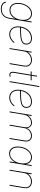

<svg xmlns="http://www.w3.org/2000/svg" viewBox="1837 -2606 982 4697"><g transform="rotate(90 2328.5 -257.0)"><path d="M199.2 214.4Q149.9 214.4 112.3 200.9Q74.7 187.5 51.3 160.6Q27.8 133.8 21.5 94.7L43.5 88.4Q49.3 123 69.8 146Q90.3 168.9 123.3 180.4Q156.2 191.9 200.2 191.9Q288.1 191.9 344.2 145Q400.4 98.1 415 8.3L439 -136.7H436.5Q415.5 -92.3 382.6 -61.3Q349.6 -30.3 309.8 -14.2Q270 2 227.5 2Q172.4 2 132.8 -23.4Q93.3 -48.8 72 -95Q50.8 -141.1 50.8 -203.1Q50.8 -263.7 69.1 -324.2Q87.4 -384.8 121.8 -435.3Q156.2 -485.8 205.1 -516.4Q253.9 -546.9 315.4 -546.9Q349.6 -546.9 377.9 -536.4Q406.2 -525.9 427.5 -506.3Q448.7 -486.8 462.2 -460Q475.6 -433.1 480 -399.4H482.4L505.9 -539.1H528.3L437 10.3Q426.3 76.2 394.3 121.8Q362.3 167.5 313 190.9Q263.7 214.4 199.2 214.4ZM228 -20.5Q285.2 -20.5 329.6 -48.1Q374 -75.7 404.8 -121.6Q435.5 -167.5 451.2 -223.4Q466.8 -279.3 466.8 -335.9Q466.8 -420.4 427.5 -472.4Q388.2 -524.4 314.9 -524.4Q259.3 -524.4 214.8 -495.8Q170.4 -467.3 138.4 -420.4Q106.4 -373.5 89.8 -316.7Q73.2 -259.8 73.2 -203.6Q73.2 -119.6 114.3 -70.1Q155.3 -20.5 228 -20.5Z M815.9 7.8Q759.3 7.8 716.1 -18.6Q672.9 -44.9 648.7 -91.6Q624.5 -138.2 624.5 -199.2Q624.5 -273.4 645.8 -336.7Q667 -399.9 705.8 -447.3Q744.6 -494.6 797.9 -520.8Q851.1 -546.9 915 -546.9Q965.3 -546.9 999.5 -530.3Q1033.7 -513.7 1051.3 -483.2Q1068.8 -452.6 1068.8 -411.1Q1068.8 -356 1038.8 -324.7Q1008.8 -293.5 952.9 -278.8Q897 -264.2 818.4 -260.3Q739.7 -256.3 643.1 -256.3V-278.8Q733.9 -278.8 808.1 -281.5Q882.3 -284.2 935.5 -296.4Q988.8 -308.6 1017.6 -335.4Q1046.4 -362.3 1046.4 -410.2Q1046.4 -464.4 1013.4 -494.4Q980.5 -524.4 915 -524.4Q856.4 -524.4 807.1 -499.8Q757.8 -475.1 722.2 -431.2Q686.5 -387.2 666.7 -327.9Q647 -268.6 647 -199.2Q647 -143.6 668.2 -102.1Q689.5 -60.5 727.5 -37.6Q765.6 -14.6 815.9 -14.6Q875 -14.6 927.2 -44.2Q979.5 -73.7 1012.2 -120.1L1031.2 -108.9Q996.1 -58.1 938.5 -25.1Q880.9 7.8 815.9 7.8Z M1237.8 -359.4 1178.7 0H1156.2L1245.1 -539.1H1267.6L1248.5 -421.9H1242.7Q1270.5 -484.4 1327.6 -515.6Q1384.8 -546.9 1446.8 -546.9Q1502.9 -546.9 1541.7 -523.2Q1580.6 -499.5 1597.9 -457.5Q1615.2 -415.5 1606 -359.4L1546.9 0H1524.4L1584 -359.9Q1596.2 -434.1 1558.3 -479.2Q1520.5 -524.4 1446.8 -524.4Q1395.5 -524.4 1351.1 -503.2Q1306.6 -481.9 1276.4 -444.6Q1246.1 -407.2 1237.8 -359.4Z M1945.8 -539.1 1941.9 -516.6H1726.1L1730 -539.1ZM1832 -671.4H1854.5L1760.3 -102.5Q1752.4 -54.7 1772 -33Q1791.5 -11.2 1835 -20Q1839.8 -21 1845.7 -22Q1851.6 -22.9 1856.4 -23.4L1857.4 -1.5Q1851.6 -1 1845.7 0Q1839.8 1 1834 2Q1779.3 12.2 1754.2 -17.8Q1729 -47.9 1737.8 -102.5Z M2108.4 -727.5 1987.8 0H1965.3L2085.9 -727.5Z M2365.2 7.8Q2308.6 7.8 2265.4 -18.6Q2222.2 -44.9 2198 -91.6Q2173.8 -138.2 2173.8 -199.2Q2173.8 -273.4 2195.1 -336.7Q2216.3 -399.9 2255.1 -447.3Q2293.9 -494.6 2347.2 -520.8Q2400.4 -546.9 2464.4 -546.9Q2514.6 -546.9 2548.8 -530.3Q2583 -513.7 2600.6 -483.2Q2618.2 -452.6 2618.2 -411.1Q2618.2 -356 2588.1 -324.7Q2558.1 -293.5 2502.2 -278.8Q2446.3 -264.2 2367.7 -260.3Q2289.1 -256.3 2192.4 -256.3V-278.8Q2283.2 -278.8 2357.4 -281.5Q2431.6 -284.2 2484.9 -296.4Q2538.1 -308.6 2566.9 -335.4Q2595.7 -362.3 2595.7 -410.2Q2595.7 -464.4 2562.7 -494.4Q2529.8 -524.4 2464.4 -524.4Q2405.8 -524.4 2356.4 -499.8Q2307.1 -475.1 2271.5 -431.2Q2235.8 -387.2 2216.1 -327.9Q2196.3 -268.6 2196.3 -199.2Q2196.3 -143.6 2217.5 -102.1Q2238.8 -60.5 2276.9 -37.6Q2314.9 -14.6 2365.2 -14.6Q2424.3 -14.6 2476.6 -44.2Q2528.8 -73.7 2561.5 -120.1L2580.6 -108.9Q2545.4 -58.1 2487.8 -25.1Q2430.2 7.8 2365.2 7.8Z M2705.1 0 2794.4 -539.1H2816.9L2796.4 -413.1L2788.6 -413.6Q2807.1 -460.4 2838.1 -489.7Q2869.1 -519 2906.2 -533Q2943.4 -546.9 2979 -546.9Q3020 -546.9 3050.3 -529.8Q3080.6 -512.7 3097.2 -480.7Q3113.8 -448.7 3113.8 -404.3L3105 -406.2Q3121.6 -450.7 3151.6 -482.2Q3181.6 -513.7 3220.2 -530.3Q3258.8 -546.9 3301.3 -546.9Q3353 -546.9 3386.7 -523.9Q3420.4 -501 3433.8 -458.7Q3447.3 -416.5 3437.5 -358.4L3377.9 0H3355.5L3415.5 -360.4Q3424.3 -413.1 3413.1 -449.7Q3401.9 -486.3 3373 -505.4Q3344.2 -524.4 3300.8 -524.4Q3256.3 -524.4 3216.6 -504.9Q3176.8 -485.4 3148.9 -448.2Q3121.1 -411.1 3112.3 -358.4L3052.7 0H3030.3L3090.3 -360.4Q3103.5 -439.5 3072.8 -481.9Q3042 -524.4 2978.5 -524.4Q2932.1 -524.4 2891.6 -502.9Q2851.1 -481.4 2823.2 -444.1Q2795.4 -406.7 2787.1 -358.4L2727.5 0Z M3737.3 10.7Q3672.9 10.7 3630.6 -25.4Q3588.4 -61.5 3572.3 -124.8Q3556.2 -188 3569.3 -268.6Q3582.5 -348.6 3619.9 -411.6Q3657.2 -474.6 3711.7 -510.7Q3766.1 -546.9 3830.1 -546.9Q3874.5 -546.9 3909.2 -528.6Q3943.8 -510.3 3965.6 -477.1Q3987.3 -443.8 3993.2 -399.4H3995.6L4018.6 -539.1H4041L3951.7 0H3929.2L3951.7 -136.7H3949.2Q3928.7 -92.8 3895.8 -59.3Q3862.8 -25.9 3822.5 -7.6Q3782.2 10.7 3737.3 10.7ZM3740.2 -11.7Q3798.8 -11.7 3847.2 -45.2Q3895.5 -78.6 3928.5 -136.5Q3961.4 -194.3 3973.6 -268.6Q3985.8 -342.3 3972.4 -400.1Q3959 -458 3921.9 -491.2Q3884.8 -524.4 3827.1 -524.4Q3769.5 -524.4 3720.5 -491.2Q3671.4 -458 3637.7 -400.1Q3604 -342.3 3591.8 -268.6Q3579.6 -194.3 3593.5 -136.5Q3607.4 -78.6 3645 -45.2Q3682.6 -11.7 3740.2 -11.7Z M4213.4 -359.4 4154.3 0H4131.8L4220.7 -539.1H4243.2L4224.1 -421.9H4218.3Q4246.1 -484.4 4303.2 -515.6Q4360.4 -546.9 4422.4 -546.9Q4478.5 -546.9 4517.3 -523.2Q4556.2 -499.5 4573.5 -457.5Q4590.8 -415.5 4581.5 -359.4L4522.5 0H4500L4559.6 -359.9Q4571.8 -434.1 4533.9 -479.2Q4496.1 -524.4 4422.4 -524.4Q4371.1 -524.4 4326.7 -503.2Q4282.2 -481.9 4252 -444.6Q4221.7 -407.2 4213.4 -359.4Z"/></g></svg>

Font: Inter 18pt Thin
Style: Italic
Weight: 250
Italic angle: -9.3988°
Version: Version 4.001;git-66647c0bb